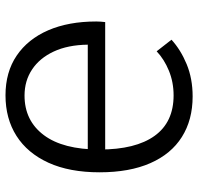

<svg xmlns="http://www.w3.org/2000/svg" viewBox="-31 -677 720 698"><g transform="rotate(90 329.0 -328.0)"><path d="M326.6 12Q242 12 182.1 -28.7Q122.2 -69.3 90.1 -143.3Q58.1 -217.3 58.1 -318.2Q58.1 -325.9 58.7 -334.1Q59.2 -342.4 60.3 -350.4H542.3V-287.1H142.4Q143.4 -214.4 167.4 -163.2Q191.4 -111.9 232.6 -84.6Q273.8 -57.2 327.4 -57.2Q418.5 -57.2 471.1 -127.2Q523.6 -197.1 523.6 -329.8Q523.6 -461 473.9 -530Q424.3 -599.1 326.7 -599.1Q278.7 -599.1 237 -582Q195.4 -564.9 166.5 -537.5L124.4 -591.4Q160.8 -624.8 213.3 -646.6Q265.8 -668.3 330.6 -668.3Q416 -668.3 477.9 -629.2Q539.9 -590.2 573.1 -514.5Q606.4 -438.9 606.4 -329.8Q606.4 -220.7 571.6 -144.2Q536.7 -67.8 474 -27.9Q411.2 12 326.6 12Z"/></g></svg>

Font: Source Sans 3 Variable
Style: Regular
Weight: 200
Designer: Paul D. Hunt
Foundry: Adobe Systems Incorporated
Version: Version 3.026